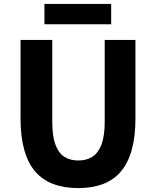

<svg xmlns="http://www.w3.org/2000/svg" viewBox="-20 -947 795 981"><path d="M380 14Q308 14 253 -6.5Q198 -27 160.5 -70Q123 -113 104 -181Q85 -249 85 -341V-743H247V-325Q247 -252 263 -208.5Q279 -165 308.5 -146Q338 -127 380 -127Q422 -127 452 -146Q482 -165 498.5 -208.5Q515 -252 515 -325V-743H672V-341Q672 -249 653 -181Q634 -113 597 -70Q560 -27 505.5 -6.5Q451 14 380 14ZM207 -823V-927H548V-823Z"/></svg>

Font: Noto Sans SC ExtraBold
Style: Regular
Weight: 800
Designer: Ryoko NISHIZUKA 西塚涼子 (kana, bopomofo & ideographs); Paul D. Hunt (Latin, Greek & Cyrillic); Sandoll Communications 산돌커뮤니
Foundry: Adobe
Version: Version 2.004-H2;hotconv 1.0.118;makeotfexe 2.5.65603